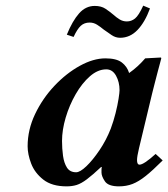

<svg xmlns="http://www.w3.org/2000/svg" viewBox="-20 -651 597 681"><path d="M340 -39Q340 -42 340 -48Q340 -54 341 -58L339 -59Q308 -30 288 -15Q268 0 252 5Q236 10 216 10Q164 10 133.5 -14Q103 -38 90.5 -71Q78 -104 78 -132Q78 -191 104.5 -246.5Q131 -302 173 -346.5Q215 -391 263 -417.5Q311 -444 354 -444Q393 -444 412 -429.5Q431 -415 438 -392Q455 -404 469 -417Q483 -430 495 -444L550 -447Q552 -447 552 -444Q552 -444 548.5 -430.5Q545 -417 539.5 -397Q534 -377 529 -356.5Q524 -336 520 -321L473 -125Q466 -96 466 -83Q466 -67 475 -67Q490 -67 532 -105L557 -82Q522 -47 497 -27Q472 -7 450 1.5Q428 10 402 10Q364 10 352 -8Q340 -26 340 -39ZM373 -195Q383 -222 390 -250Q397 -278 400.5 -300.5Q404 -323 404 -331Q404 -360 391.5 -382.5Q379 -405 357 -405Q327 -405 299 -380.5Q271 -356 248.5 -317Q226 -278 213 -234Q200 -190 200 -151Q200 -124 203.5 -98.5Q207 -73 217.5 -56.5Q228 -40 250 -40Q264 -40 286.5 -61.5Q309 -83 333 -118.5Q357 -154 373 -195ZM430 -575Q446 -575 459 -585.5Q472 -596 488 -631L512 -621Q494 -572 467.5 -544.5Q441 -517 406 -517Q390 -517 376 -526.5Q362 -536 348 -546Q336 -556 324 -563.5Q312 -571 298 -571Q279 -571 266.5 -559.5Q254 -548 241 -520L217 -528Q237 -577 260.5 -603.5Q284 -630 316 -630Q339 -630 354 -620Q369 -610 382 -599Q393 -589 404.5 -582Q416 -575 430 -575Z"/></svg>

Font: Libertinus Serif SemiBold
Style: Italic
Weight: 600
Italic angle: -11.5°
Designer: Philipp H. Poll, Khaled Hosny
Foundry: Caleb Maclennan
Version: Version 7.051;RELEASE